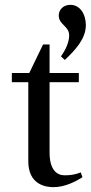

<svg xmlns="http://www.w3.org/2000/svg" viewBox="-20 -763 375 794"><path d="M29 -423H97V-96C97 0 168 11 201 11C249 11 294 -13 321 -30L314 -50C291 -41 271 -38 247 -38C215 -38 185 -61 185 -132V-423H306V-461H185V-579H158L101 -461H29ZM232 -530 248 -515C289 -554 335 -601 335 -659C335 -706 310 -743 271 -743C242 -743 223 -723 223 -699C223 -660 266 -656 266 -617C266 -590 253 -559 232 -530Z"/></svg>

Font: erewhon
Style: Regular
Weight: 400
Version: Version 1.0.0